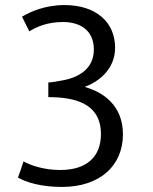

<svg xmlns="http://www.w3.org/2000/svg" viewBox="-20 -725 605 759"><path d="M379 -195C379 -107 325 -53 218 -53C151 -53 97 -73 73 -87C66 -66 59 -44 51 -23C82 -5 141 14 225 14C376 14 466 -71 466 -194C466 -309 387 -361 316 -381V-382C368 -401 435 -450 435 -536C435 -639 358 -705 235 -705C157 -705 99 -678 67 -659L96 -601C124 -619 168 -638 229 -638C292 -638 351 -609 351 -529C351 -450 286 -416 220 -406C205 -403 189 -400 171 -399V-341C275 -341 379 -317 379 -195Z"/></svg>

Font: Repo
Style: Regular
Weight: 400
Designer: Stefan Peev
Foundry: Context Ltd
Version: Version 0.000